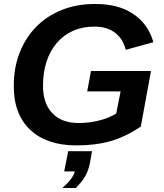

<svg xmlns="http://www.w3.org/2000/svg" viewBox="-20 -718 818 960"><path d="M361 9Q215 9 132 -68Q49 -146 49 -285V-291Q49 -380 78.5 -455Q108 -530 161 -584Q214 -638 288.5 -668Q363 -698 452 -698H460Q572 -698 646.5 -648Q721 -598 747 -507L609 -469Q595 -524 555 -554.5Q515 -585 452 -585Q393 -585 345.5 -564Q298 -543 264.5 -504Q231 -465 213 -410.5Q195 -356 195 -289Q195 -201 241.5 -152Q288 -103 373 -103Q427 -103 476 -115.5Q525 -128 561 -150L583 -261H416L435 -363H735L684 -85Q645 -59 607.5 -41Q570 -23 531 -12Q492 -1 450 4Q408 9 361 9ZM292 222Q347 173 354 139H301L321 38H440L429 100Q422 134 407 161.5Q392 189 359 222Z"/></svg>

Font: Libra Sans Modern
Style: Bold Italic
Weight: 700
Italic angle: -12°
Foundry: Stefan Peev, Context Ltd
Version: Version 1.000